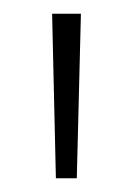

<svg xmlns="http://www.w3.org/2000/svg" viewBox="-20 -772 194 280"><path d="M56 -752H98L92 -512H61.5Z"/></svg>

Font: Hepta Slab Light
Style: Regular
Weight: 300
Designer: Michael LaGattuta
Foundry: Michael LaGattuta
Version: Version 1.102